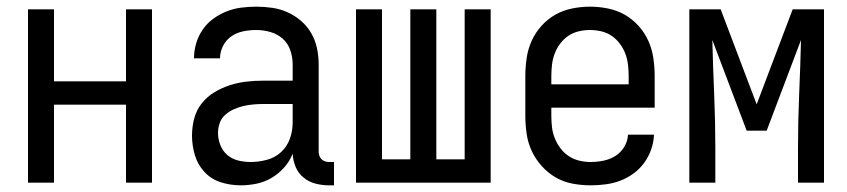

<svg xmlns="http://www.w3.org/2000/svg" viewBox="-20 -548 2540 576"><path d="M64 0V-520H142V-304H358V-520H436V0H358V-234H142V0Z M702 8Q672 8 643 -1Q614 -10 593.5 -32Q573 -54 564.5 -83Q556 -112 556 -141Q556 -167 562.5 -192Q569 -217 584.5 -237Q600 -257 622 -270.5Q644 -284 668.5 -292Q693 -300 718 -303Q743 -306 769 -306H858V-355Q858 -376 851 -397Q844 -418 828 -432Q812 -446 791 -452Q770 -458 749 -458Q729 -458 709.5 -454Q690 -450 674 -439Q658 -428 649 -410Q640 -392 640 -373H562Q562 -396 568.5 -418Q575 -440 588 -459Q601 -478 619.5 -491.5Q638 -505 659 -513.5Q680 -522 703 -525Q726 -528 749 -528Q773 -528 797 -524.5Q821 -521 843 -511Q865 -501 883.5 -485Q902 -469 914 -448Q926 -427 931 -403Q936 -379 936 -355V-93Q936 -87 938 -81Q940 -75 944.5 -70.5Q949 -66 955 -64Q961 -62 967 -62H982V8H967Q947 8 927 3Q907 -2 891 -15Q875 -28 867 -47Q859 -66 858 -87Q849 -64 832.5 -45.5Q816 -27 795 -14.5Q774 -2 750 3Q726 8 702 8ZM732 -62Q756 -62 780.5 -68.5Q805 -75 823 -91.5Q841 -108 849.5 -131.5Q858 -155 858 -180V-236H769Q754 -236 738.5 -234.5Q723 -233 708.5 -229.5Q694 -226 680 -219.5Q666 -213 655 -203Q644 -193 639 -178.5Q634 -164 634 -149Q634 -131 641 -113Q648 -95 662 -83Q676 -71 694.5 -66.5Q713 -62 732 -62Z M1048 0V-520H1126V-70H1211V-520H1289V-70H1374V-520H1452V0Z M1752 8Q1725 8 1698 3Q1671 -2 1647.5 -15.5Q1624 -29 1605.5 -49.5Q1587 -70 1575.5 -94.5Q1564 -119 1560 -146Q1556 -173 1556 -200V-320Q1556 -347 1560 -374Q1564 -401 1575 -425.5Q1586 -450 1604.5 -470.5Q1623 -491 1646 -504Q1669 -517 1696 -522.5Q1723 -528 1750 -528Q1777 -528 1804 -522.5Q1831 -517 1854 -504Q1877 -491 1895.5 -470.5Q1914 -450 1925 -425.5Q1936 -401 1940 -374Q1944 -347 1944 -320V-225H1634V-200Q1634 -183 1636 -166Q1638 -149 1644.5 -133Q1651 -117 1661.5 -103Q1672 -89 1686.5 -79.5Q1701 -70 1718 -66Q1735 -62 1752 -62Q1771 -62 1790.5 -66Q1810 -70 1826 -80Q1842 -90 1852.5 -107Q1863 -124 1864 -144H1942Q1941 -121 1933.5 -99.5Q1926 -78 1912.5 -59.5Q1899 -41 1880.5 -27.5Q1862 -14 1841 -6Q1820 2 1797 5Q1774 8 1752 8ZM1866 -295V-320Q1866 -337 1864 -354Q1862 -371 1856 -387Q1850 -403 1839.5 -417Q1829 -431 1815 -440.5Q1801 -450 1784 -454Q1767 -458 1750 -458Q1733 -458 1716 -454Q1699 -450 1685 -440.5Q1671 -431 1660.5 -417Q1650 -403 1644 -387Q1638 -371 1636 -354Q1634 -337 1634 -320V-295Z M2048 0V-520H2142L2250 -235L2358 -520H2452V0H2374V-104Q2374 -185 2377.5 -266Q2381 -347 2383 -428L2280 -156H2220L2117 -428Q2119 -347 2122.5 -266Q2126 -185 2126 -104V0Z"/></svg>

Font: Iosevka SS18
Style: Regular
Weight: 400
Monospace: yes
Designer: Belleve Invis
Foundry: Belleve Invis
Version: Version 25.1.1; ttfautohint (v1.8.4)